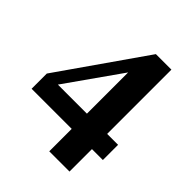

<svg xmlns="http://www.w3.org/2000/svg" viewBox="-177 -714 815 815"><g transform="rotate(45 230.5 -306.0)"><path d="M442.9 -134.8H377.4V0H255.9V-134.8H15.1V-226.1L284.2 -611.8H377.4V-226.1H442.9ZM255.9 -226.1V-473.6L81.5 -226.1Z"/></g></svg>

Font: Scheherazade New
Style: Bold
Weight: 700
Designer: SIL International
Foundry: SIL International
Version: Version 4.000